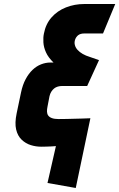

<svg xmlns="http://www.w3.org/2000/svg" viewBox="-20 -722 595 958"><path d="M494 -555 555 -702H401Q352 -702 309 -685Q266 -668 237 -635Q208 -602 199 -554Q195 -535 196.5 -510.5Q198 -486 209.5 -460.5Q221 -435 247 -410H231Q208 -410 185 -401Q162 -392 142.5 -373.5Q123 -355 108 -327Q93 -299 85 -261L63 -156Q53 -108 60.5 -76Q68 -44 88 -25Q108 -6 133.5 2Q159 10 186 10Q200 10 213 9.5Q226 9 238 8.5Q250 8 259 7L217 191L358 216L431 -132Q410 -131 390.5 -130.5Q371 -130 351.5 -129.5Q332 -129 313 -128.5Q294 -128 272 -128Q252 -128 239.5 -132.5Q227 -137 221 -145Q215 -153 214.5 -164.5Q214 -176 217 -190L227 -242Q230 -255 236 -264.5Q242 -274 250 -280.5Q258 -287 268.5 -290Q279 -293 291 -293H415L474 -422L428 -438Q408 -444 392.5 -453Q377 -462 367 -473Q357 -484 353.5 -497.5Q350 -511 355 -525Q360 -539 371 -547Q382 -555 401 -555Z"/></svg>

Font: Advent Pro ExtraBold
Style: Italic
Weight: 800
Italic angle: -12°
Version: Version 3.000